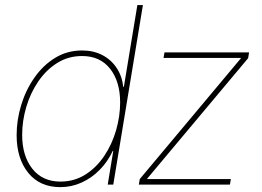

<svg xmlns="http://www.w3.org/2000/svg" viewBox="-20 -748 1061 778"><path d="M224.1 10.3Q141.1 10.3 94.2 -47.9Q47.4 -106 47.4 -200.2Q47.4 -261.7 65.9 -322.5Q84.5 -383.3 119.4 -433.3Q154.3 -483.4 203.1 -513.4Q252 -543.5 313 -543.5Q358.9 -543.5 394.5 -524.9Q430.2 -506.3 452.4 -473.1Q474.6 -439.9 479.5 -396H481.9L536.6 -727.5H559.1L439 0H416.5L439 -136.7H437Q416.5 -92.8 383.8 -59.6Q351.1 -26.4 310.3 -8.1Q269.5 10.3 224.1 10.3ZM224.6 -12.2Q281.2 -12.2 326.2 -40.8Q371.1 -69.3 402.6 -116.5Q434.1 -163.6 450.4 -220.2Q466.8 -276.9 466.8 -333Q466.8 -417.5 426.3 -469.2Q385.7 -521 312.5 -521Q256.8 -521 211.9 -492.9Q167 -464.8 135.3 -418.2Q103.5 -371.6 86.7 -315.2Q69.8 -258.8 69.8 -201.7Q69.8 -116.7 110.8 -64.5Q151.9 -12.2 224.6 -12.2ZM542.5 0 546.4 -22.5 955.6 -511.2 956.1 -513.2H642.6L646.5 -535.6H989.3L985.4 -512.2L576.7 -24.4L576.2 -22.5H915.5L911.6 0Z"/></svg>

Font: Inter 20pt Thin
Style: Italic
Weight: 250
Italic angle: -9.3988°
Version: Version 4.001;git-66647c0bb